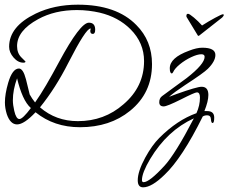

<svg xmlns="http://www.w3.org/2000/svg" viewBox="-20 -500 977 821"><path d="M784 -441Q790 -441 809 -425Q828 -409 844 -391Q872 -409 900 -424Q928 -439 933 -439Q937 -439 937 -436Q937 -434 934.5 -430.5Q932 -427 930 -425L832 -348Q828 -345 826 -348L778 -427Q777 -428 777 -432Q777 -441 784 -441ZM322 44Q211 44 132 -20Q83 32 53 32Q24 32 9 -12Q1 -38 1 -62Q1 -98 15 -146Q33 -207 61 -207Q79 -207 91 -161L107 -96Q117 -78 130 -62Q152 -93 177.5 -136.5Q203 -180 233 -236Q323 -403 360 -403Q387 -403 387 -373Q387 -355 377 -355Q366 -355 366 -368L367 -373Q368 -375 368 -378H367Q347 -378 272 -231Q218 -124 151 -41Q219 18 313 18Q426 18 508 -54Q596 -129 596 -239Q596 -317 538 -375Q486 -427 406 -446Q384 -451 359.5 -454Q335 -457 309 -457Q214 -457 143 -418Q53 -369 53 -303Q53 -273 71 -255L89 -237Q89 -232 80 -232Q57 -232 38 -254Q19 -276 19 -300Q19 -387 133 -442Q212 -480 313 -480Q478 -480 563 -393Q630 -326 630 -226Q630 -102 536 -26Q450 44 322 44ZM63 9Q77 9 112 -38Q93 -55 78.5 -87Q64 -119 53 -165Q35 -116 35 -71Q35 -52 41 -26Q49 9 63 9ZM592 301Q569 301 569 271Q569 233 601 174Q630 121 661 90Q738 13 820 -16Q835 -49 835 -83Q835 -105 822 -105Q813 -105 754 -75Q694 -45 680 -45Q661 -45 661 -63Q661 -80 673 -89Q690 -102 716.5 -121Q743 -140 778 -166Q855 -226 855 -257Q855 -268 841 -268Q824 -268 797.5 -255.5Q771 -243 749 -225Q727 -207 720 -191Q717 -186 715 -186Q706 -186 706 -208Q706 -253 788 -283Q821 -296 845 -296Q901 -296 901 -265Q901 -238 869 -206Q860 -197 835.5 -179.5Q811 -162 771 -136Q724 -105 703 -86Q716 -91 735 -98Q822 -129 842 -129Q871 -129 871 -94Q871 -67 854 -25H866Q896 -25 896 3Q896 26 889 26Q883 26 882 10Q881 -7 866 -7Q855 -7 847 -2Q803 87 762 149.5Q721 212 684 247Q629 301 592 301ZM594 279Q619 279 684 208Q706 184 737.5 133.5Q769 83 809 6Q695 58 622 180Q587 239 587 270Q587 279 594 279Z"/></svg>

Font: Petemoss
Style: Regular
Weight: 400
Designer: Robert E. Leuschke
Foundry: Robert E. Leuschke
Version: Version 1.010; ttfautohint (v1.8.3)